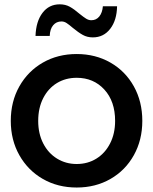

<svg xmlns="http://www.w3.org/2000/svg" viewBox="-20 -844 694 871"><path d="M310 -717.8Q293.3 -732.2 282.2 -739.4Q271.1 -746.7 258.9 -746.7Q235.6 -746.7 221.1 -729.4Q206.7 -712.2 205.6 -681.1H141.1Q143.3 -746.7 172.8 -785.6Q202.2 -824.4 251.1 -824.4Q276.7 -824.4 296.7 -813.3Q316.7 -802.2 341.1 -781.1Q358.9 -766.7 370.6 -759.4Q382.2 -752.2 394.4 -752.2Q416.7 -752.2 430.6 -769.4Q444.4 -786.7 446.7 -815.6H511.1Q510 -752.2 480 -713.3Q450 -674.4 401.1 -674.4Q375.6 -674.4 355.6 -685.6Q335.6 -696.7 310 -717.8ZM28.9 -295.6Q28.9 -383.3 67.8 -452.2Q106.7 -521.1 174.4 -560Q242.2 -598.9 327.8 -598.9Q413.3 -598.9 481.1 -560Q548.9 -521.1 587.2 -452.2Q625.6 -383.3 625.6 -295.6Q625.6 -208.9 587.2 -140Q548.9 -71.1 481.1 -32.2Q413.3 6.7 327.8 6.7Q242.2 6.7 174.4 -32.2Q106.7 -71.1 67.8 -140Q28.9 -208.9 28.9 -295.6ZM502.2 -295.6Q502.2 -384.4 453.3 -437.8Q404.4 -491.1 327.8 -491.1Q277.8 -491.1 238.3 -467.2Q198.9 -443.3 176.1 -398.9Q153.3 -354.4 153.3 -295.6Q153.3 -237.8 176.1 -193.3Q198.9 -148.9 238.9 -124.4Q278.9 -100 327.8 -100Q377.8 -100 417.2 -124.4Q456.7 -148.9 479.4 -193.3Q502.2 -237.8 502.2 -295.6Z"/></svg>

Font: Paperlogy 6 SemiBold
Style: Regular
Weight: 600
Designer: redesigned by Lee Juim, glyphs from Gmarket Sans & Montserrat
Foundry: PT&
Version: Version 1.001